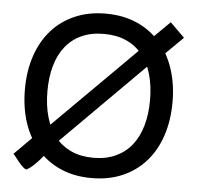

<svg xmlns="http://www.w3.org/2000/svg" viewBox="-45 -601 683 663"><g transform="rotate(5 296.0 -270.0)"><path d="M70 5Q82 -1.7 92.4 -11.4Q102.8 -21.2 112.7 -32.3Q122.5 -43.5 131.9 -54.9Q141.3 -66.3 151 -76L166.7 -98L471 -402.3L489.3 -414L571.7 -495.3L521.7 -545L448.7 -472.7L436.7 -453.7L126 -144L105 -130L20 -45Q24.8 -40.2 31.1 -31.9Q37.3 -23.7 44.2 -15.5Q51 -7.3 57.8 -1.2Q64.5 4.8 70 5ZM295.7 15Q355.7 15 403.1 -5.8Q450.5 -26.5 483.6 -64.1Q516.7 -101.7 534.2 -154.3Q551.7 -207 551.7 -270.7Q551.7 -333.3 534.3 -385.7Q517 -438 484.1 -475.6Q451.2 -513.2 403.8 -534.1Q356.3 -555 295.7 -555Q236.2 -555 188.8 -534.3Q141.3 -513.7 108.3 -476.3Q75.3 -439 57.7 -386.7Q40 -334.3 40 -270.7Q40 -207.7 57.3 -155.2Q74.7 -102.7 107.7 -64.8Q140.7 -26.8 188.1 -5.9Q235.5 15 295.7 15ZM295.7 -55.3Q252.2 -55.3 219 -70.5Q185.8 -85.7 163.3 -113.8Q140.8 -141.8 129.4 -181.7Q118 -221.5 118 -270.7Q118 -319 129 -358.3Q140 -397.7 162.2 -425.8Q184.3 -454 217.7 -469.3Q251 -484.7 295.7 -484.7Q339.7 -484.7 373.1 -469.7Q406.5 -454.7 428.8 -426.9Q451.2 -399.2 462.4 -359.5Q473.7 -319.8 473.7 -270.7Q473.7 -221.8 462.4 -182.2Q451.2 -142.7 428.9 -114.4Q406.7 -86.2 373.3 -70.8Q340 -55.3 295.7 -55.3Z"/></g></svg>

Font: Vela Sans GX ExtLt
Style: Regular
Weight: 200
Designer: Principal design: Mikhail Sharanda - project Manrope.
Design modification: Ravid Balaliev
Foundry: Mikhail Sharanda
Version: Version 1.001